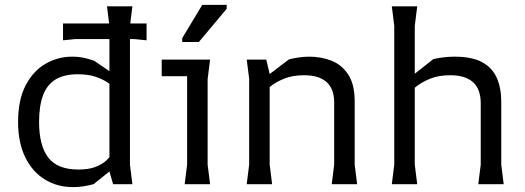

<svg xmlns="http://www.w3.org/2000/svg" viewBox="-20 -754 2148 786"><path d="M238 -589V-658H580V-589L530 -594H288ZM279 12Q215 12 164 -19Q113 -50 83.5 -110Q54 -170 54 -255Q54 -345 85 -404.5Q116 -464 166.5 -493Q217 -522 275 -522Q304 -522 327 -516.5Q350 -511 366 -505L464 -438V-378Q446 -399 422.5 -415Q399 -431 369 -440.5Q339 -450 299 -450Q243 -450 208 -429Q173 -408 156.5 -364.5Q140 -321 140 -255Q140 -158 177.5 -109Q215 -60 301 -60Q342 -60 369 -70Q396 -80 413.5 -95.5Q431 -111 441 -129L449 -69L363 0Q344 5 323 8.5Q302 12 279 12ZM443 0 428 -52V-648L418 -728H522L512 -648V-80L522 0Z M736 0 746 -80V-442H642V-510H840L830 -430V-80L840 0ZM794 -582H726V-598L808 -734H908V-718Z M1338 0 1348 -80V-335Q1348 -390 1317 -418Q1286 -446 1225 -446Q1177 -446 1143 -432Q1109 -418 1087.5 -400.5Q1066 -383 1055 -371V-429L1163 -511Q1183 -516 1204 -519Q1225 -522 1247 -522Q1295 -522 1337 -505.5Q1379 -489 1405.5 -449Q1432 -409 1432 -338V-80L1442 0ZM990 0 1000 -80V-432L990 -510H1070L1084 -451V-80L1094 0Z M1938 0 1948 -80V-331Q1948 -389 1916.5 -417.5Q1885 -446 1823 -446Q1775 -446 1740 -431.5Q1705 -417 1682 -398Q1659 -379 1646 -364V-427L1754 -512Q1780 -518 1801.5 -520Q1823 -522 1841 -522Q1913 -522 1954.5 -499Q1996 -476 2014 -434.5Q2032 -393 2032 -339V-80L2042 0ZM1584 0 1594 -80V-648L1584 -728H1688L1678 -648V-80L1688 0Z"/></svg>

Font: AR One Sans
Style: Regular
Weight: 400
Designer: Niteesh Yadav
Foundry: Niteesh Yadav
Version: Version 1.001;gftools[0.9.33]